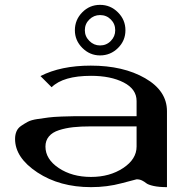

<svg xmlns="http://www.w3.org/2000/svg" viewBox="-20 -770 790 790"><path d="M329.1 -645.5Q329.1 -620.1 347.7 -601.6Q366.2 -583 391.6 -583Q418 -583 436 -601.6Q454.1 -620.1 454.1 -645.5Q454.1 -671.9 436 -689.9Q418 -708 391.6 -708Q366.2 -708 347.7 -689.9Q329.1 -671.9 329.1 -645.5ZM288.1 -645.5Q288.1 -688.5 318.4 -719.2Q348.6 -750 391.6 -750Q434.6 -750 465.3 -719.2Q496.1 -688.5 496.1 -645.5Q496.1 -602.5 465.3 -572.3Q434.6 -542 391.6 -542Q349.6 -542 318.8 -572.8Q288.1 -603.5 288.1 -645.5ZM667 0Q633.8 0 611.8 -4.9Q589.8 -9.8 582 -16.1Q574.2 -22.5 564.5 -27.3Q554.7 -32.2 542 -32.2Q540 -32.2 480.5 -16.1Q420.9 0 354.5 0Q225.6 0 133.8 -60.5Q42 -121.1 42 -198.2Q42 -215.8 47.9 -229.5Q53.7 -243.2 67.4 -252.4Q81.1 -261.7 94.7 -269Q108.4 -276.4 134.8 -280.3Q161.1 -284.2 179.7 -286.6Q198.2 -289.1 233.9 -290.5Q269.5 -292 291 -292Q312.5 -292 354.5 -292H542V-354.5Q542 -403.3 488.8 -430.7Q435.5 -458 354.5 -458Q240.2 -458 192.4 -411.1L146.5 -457Q230.5 -500 353.5 -500Q487.3 -500 577.1 -448.2Q667 -396.5 667 -312.5ZM542 -250H354.5Q312.5 -250 281.2 -246.6Q250 -243.2 222.7 -234.4Q195.3 -225.6 181.2 -208.5Q167 -191.4 167 -167Q167 -115.2 221.7 -78.6Q276.4 -42 354.5 -42Q431.6 -42 486.8 -78.6Q542 -115.2 542 -167Z"/></svg>

Font: okolaks
Style: Bold
Weight: 600
Width: 8
Version: Version 000.6.0